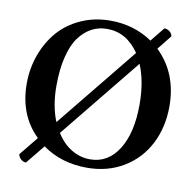

<svg xmlns="http://www.w3.org/2000/svg" viewBox="-78 -746 878 861"><g transform="rotate(10 360.5 -316.0)"><path d="M198.2 -168 496.1 -535.2Q439.5 -619.1 350.1 -619.1Q312 -619.1 280.3 -602.3Q248.5 -585.4 223.4 -551.8Q198.2 -518.1 184.1 -460.9Q169.9 -403.8 169.9 -329.1Q169.9 -236.8 198.2 -168ZM520 -490.2 222.2 -123Q250.5 -77.6 290.3 -53.7Q330.1 -29.8 375 -29.8Q457 -29.8 504.4 -105.5Q551.8 -181.2 551.8 -310.1Q551.8 -414.6 520 -490.2ZM639.2 -636.2 586.9 -570.8Q685.1 -476.1 685.1 -325.2Q685.1 -230 646.2 -154.1Q607.4 -78.1 534.7 -34.2Q461.9 9.8 367.2 9.8Q251.5 9.8 165 -51.8L95.2 34.2Q82 34.2 72 25.1Q62 16.1 59.1 2.9L128.9 -83Q37.1 -171.9 37.1 -315.9Q37.1 -384.8 59.8 -447Q82.5 -509.3 123 -556.2Q163.6 -603 224.9 -630.6Q286.1 -658.2 358.9 -658.2Q466.3 -658.2 549.8 -601.1L602.1 -666Q615.7 -666 626.5 -657.5Q637.2 -648.9 639.2 -636.2Z"/></g></svg>

Font: Common Serif SemiBold
Style: Regular
Weight: 600
Designer: Philipp H. Poll, Khaled Hosny
Foundry: Stefan Peev, Context Ltd.
Version: Version 1.026